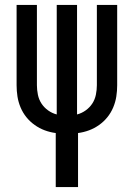

<svg xmlns="http://www.w3.org/2000/svg" viewBox="-20 -540 540 775"><path d="M205 215V-3Q182 -6 160.5 -14Q139 -22 120 -35.5Q101 -49 86.5 -67Q72 -85 63 -106.5Q54 -128 50.5 -150.5Q47 -173 47 -196V-520H129V-196Q129 -177 133 -157.5Q137 -138 147.5 -122Q158 -106 174 -94.5Q190 -83 209 -78V-520H291V-78Q310 -83 326 -94.5Q342 -106 352.5 -122Q363 -138 367 -157.5Q371 -177 371 -196V-520H453V-196Q453 -173 449.5 -150.5Q446 -128 437 -106.5Q428 -85 413.5 -67Q399 -49 380 -35.5Q361 -22 339.5 -14Q318 -6 295 -3V215Z"/></svg>

Font: Iosevka Fixed Medium
Style: Regular
Weight: 500
Monospace: yes
Designer: Belleve Invis
Foundry: Belleve Invis
Version: Version 32.3.0